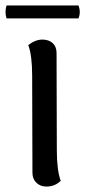

<svg xmlns="http://www.w3.org/2000/svg" viewBox="-37 -667 310 699"><path d="M-13.2 -647H249Q257.8 -623 249 -600.1H-13.2Q-20.5 -623 -13.2 -647ZM169.9 -120.1Q169.9 -46.4 184.1 -8.8Q163.1 12.2 131.8 12.2Q109.9 12.2 95.5 -1.7Q81.1 -15.6 81.1 -38.1L80.1 -391.1Q80.1 -465.3 65.9 -502.9Q91.8 -522.9 117.2 -522.9Q140.6 -522.9 154.8 -510Q168.9 -497.1 168.9 -474.1Z"/></svg>

Font: Arima Madurai Medium
Style: Regular
Weight: 500
Designer: Joana Correia and Natanael Gama
Foundry: NDISCOVER
Version: Version 1.019;PS 001.019;hotconv 1.0.88;makeotf.lib2.5.64775